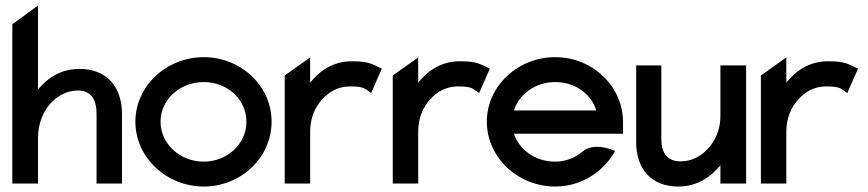

<svg xmlns="http://www.w3.org/2000/svg" viewBox="-20 -671 3173 702"><path d="M25 0H119V-166C119 -220 138 -262 163 -291C186 -317 220 -340 265 -340C313 -340 333 -307 333 -255V0H426V-255C426 -351 372 -419 271 -419C202 -419 154 -386 119 -344V-651L25 -582Z M475 -226C475 -95 589 11 725 11C861 11 973 -95 973 -226C973 -357 861 -462 725 -462C589 -462 475 -357 475 -226ZM567 -226C567 -307 638 -371 725 -371C812 -371 881 -307 881 -226C881 -145 811 -80 725 -80C638 -80 567 -145 567 -226Z M1021 0H1114V-190C1114 -241 1133 -281 1159 -309C1182 -334 1215 -355 1259 -355C1303 -355 1310 -350 1327 -338L1337 -331L1376 -420C1343 -435 1332 -447 1267 -447C1198 -447 1150 -413 1114 -369V-461L1021 -395Z M1416 0H1509V-190C1509 -241 1528 -281 1554 -309C1577 -334 1610 -355 1654 -355C1698 -355 1705 -350 1722 -338L1732 -331L1771 -420C1738 -435 1727 -447 1662 -447C1593 -447 1545 -413 1509 -369V-461L1416 -395Z M1760 -226C1760 -95 1874 11 2010 11C2100 11 2179 -37 2223 -109L2229 -119L2219 -123C2218 -123 2152 -152 2110 -117C2083 -94 2048 -80 2010 -80C1939 -80 1879 -122 1859 -182H2258V-224C2258 -356 2146 -462 2010 -462C1874 -462 1760 -357 1760 -226ZM1859 -267C1878 -327 1938 -371 2010 -371C2082 -371 2142 -328 2160 -267Z M2306 -151C2306 -56 2359 11 2460 11C2529 11 2578 -23 2614 -67V0H2708V-432H2614V-246C2614 -195 2594 -155 2568 -127C2545 -102 2512 -81 2468 -81C2420 -81 2398 -112 2398 -161V-432H2306Z M2762 0H2855V-190C2855 -241 2874 -281 2900 -309C2923 -334 2956 -355 3000 -355C3044 -355 3051 -350 3068 -338L3078 -331L3117 -420C3084 -435 3073 -447 3008 -447C2939 -447 2891 -413 2855 -369V-461L2762 -395Z"/></svg>

Font: Charger Sport
Style: Bd
Weight: 700
Designer: Jasper
Foundry: Cannot Into Space Fonts
Version: Version 1.1